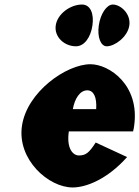

<svg xmlns="http://www.w3.org/2000/svg" viewBox="-20 -811 614 846"><path d="M341.3 -791C290.1 -791 232.9 -750 225.6 -699C218.2 -648 263.6 -607 314.8 -607C352.4 -607 380 -648 387.3 -699C394.7 -750 379 -791 341.3 -791ZM477 -791C450.1 -791 422.6 -750 415.3 -699C407.9 -648 423.6 -607 450.5 -607C485.4 -607 542.5 -648 549.9 -699C557.2 -750 511.9 -791 477 -791ZM566.3 -232C568.4 -238 570 -249 571 -256C597 -436 461.5 -528 378.5 -528C272.5 -528 98.4 -406 76.7 -256C55.3 -107 194.3 15 300.2 15C360.4 15 453.6 -22 540 -119L401.6 -183C372.2 -137 357.5 -126 327.4 -126C303.7 -126 271.9 -153 283.3 -232ZM300.9 -330C309.3 -377 332.4 -413 364.6 -413C392 -413 407.3 -384 403.8 -330Z"/></svg>

Font: Blink
Style: WideObl
Weight: 400
Designer: Mew Too
Foundry: Cannot Into Space Fonts
Version: Version 001.000